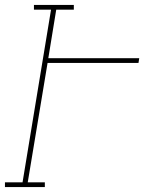

<svg xmlns="http://www.w3.org/2000/svg" viewBox="-38 -755 658 775"><path d="M143 0H-18V-19H53L168 -716H99V-735H260V-716H189L157 -520H524L521 -501H154L74 -19H143Z"/></svg>

Font: Iosevka HT Thin Extended
Style: Italic
Weight: 100
Width: 7
Italic angle: -9°
Monospace: yes
Designer: Belleve Invis
Foundry: Belleve Invis
Version: Version 32.3.0; ttfautohint (v1.8.4)